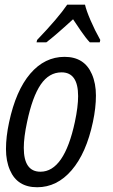

<svg xmlns="http://www.w3.org/2000/svg" viewBox="-20 -786 481 816"><path d="M265.6 -766.1H341.3Q346.7 -741.7 365 -699.2Q383.3 -656.7 406.2 -616.2L403.8 -606H361.8Q345.2 -623.5 323.7 -654.8L290.5 -704.1Q211.9 -632.3 176.8 -606H135.3L137.7 -616.2Q227.1 -709.5 265.6 -766.1ZM370.6 -470.7Q387.7 -431.6 387.7 -379.9Q387.7 -328.1 375 -268.1Q346.7 -134.8 284.4 -62.5Q222.2 9.8 137.9 9.8Q53.7 9.8 22.5 -62.5Q5.4 -101.1 5.4 -152.8Q5.4 -204.6 18.6 -266.1Q47.4 -401.4 108.6 -472.9Q169.9 -544.4 254.4 -544.4Q338.9 -544.4 370.6 -470.7ZM241.7 -478.5Q188.5 -478.5 153.1 -426.8Q117.7 -375 95.2 -268.1Q81.1 -202.6 81.1 -157.7Q81.1 -56.2 151.9 -56.2Q252.9 -56.2 298.3 -268.1Q312 -332.5 312 -377.4Q312 -478.5 241.7 -478.5Z"/></svg>

Font: Open Sans Hebrew Condensed
Style: Italic
Weight: 400
Width: 3
Italic angle: -12°
Foundry: Ascender Corporation, Yanek Iontef
Version: Version 2.001;PS 002.001;hotconv 1.0.70;makeotf.lib2.5.58329